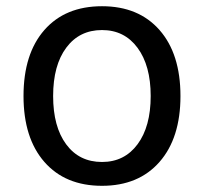

<svg xmlns="http://www.w3.org/2000/svg" viewBox="-20 -580 652 614"><path d="M306.2 -483.9Q233.9 -483.9 191.9 -427.5Q149.9 -371.1 149.9 -272.9Q149.9 -174.8 191.7 -118.4Q233.4 -62 306.2 -62Q377.9 -62 419.9 -118.7Q461.9 -175.3 461.9 -272.9Q461.9 -370.1 419.9 -427Q377.9 -483.9 306.2 -483.9ZM306.2 -560.1Q423.3 -560.1 490.2 -483.9Q557.1 -407.7 557.1 -272.9Q557.1 -138.7 490.2 -62.3Q423.3 14.2 306.2 14.2Q188.5 14.2 121.8 -62.3Q55.2 -138.7 55.2 -272.9Q55.2 -407.7 121.8 -483.9Q188.5 -560.1 306.2 -560.1Z"/></svg>

Font: Pangururan
Style: Regular
Weight: 400
Designer: Uli Kozok
Foundry: Michael Everson and Uli Kozok
Version: Version 1.005